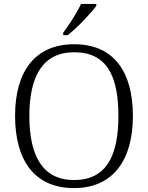

<svg xmlns="http://www.w3.org/2000/svg" viewBox="-20 -951 757 981"><path d="M303 -784V-771H325C373 -807 447 -886 472 -921V-931H394C373 -886 332 -822 303 -784ZM358 10C560 10 659 -136 659 -358C659 -585 561 -725 359 -725C158 -725 57 -585 57 -359C57 -132 156 10 358 10ZM358 -31C200 -31 130 -152 130 -358C130 -564 200 -684 359 -684C525 -684 585 -564 585 -358C585 -153 522 -31 358 -31Z"/></svg>

Font: Noto Serif Tamil Light
Style: Italic
Weight: 300
Italic angle: -12°
Designer: Indian Type Foundry, Tom Grace, and the Monotype Design Team
Foundry: Monotype Imaging Inc.
Version: Version 2.003